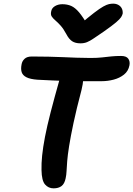

<svg xmlns="http://www.w3.org/2000/svg" viewBox="-20 -1017 729 1050"><path d="M273 13Q245 13 226.5 -8Q208 -29 207 -87Q206 -123 210.5 -167Q215 -211 226 -268.5Q237 -326 257 -403.5Q277 -481 307 -587Q314 -614 332 -631Q350 -648 374 -648Q420 -648 431 -620Q442 -592 426 -526Q398 -420 382 -344.5Q366 -269 358 -218.5Q350 -168 347.5 -135.5Q345 -103 344 -81.5Q343 -60 339 -42Q333 -12 316.5 0.5Q300 13 273 13ZM536 -573Q482 -573 436.5 -573Q391 -573 350 -574Q309 -575 268.5 -577Q228 -579 185 -581Q145 -584 124.5 -594.5Q104 -605 98.5 -622.5Q93 -640 98 -665Q101 -683 114.5 -695.5Q128 -708 154 -708Q204 -708 245.5 -707Q287 -706 323.5 -704.5Q360 -703 397 -701.5Q434 -700 475 -700Q512 -700 538 -703Q564 -706 588.5 -708.5Q613 -711 642 -711Q671 -711 681.5 -696Q692 -681 688 -660Q682 -628 658 -609Q634 -590 601.5 -581.5Q569 -573 536 -573ZM599 -997Q615 -997 627.5 -990Q640 -983 646 -971Q652 -959 651 -943Q649 -934 642.5 -923.5Q636 -913 615 -895Q594 -877 547 -844Q513 -821 492.5 -807Q472 -793 456 -786.5Q440 -780 420 -780Q392 -780 374.5 -791.5Q357 -803 343 -830Q327 -860 311 -877.5Q295 -895 282 -906Q269 -917 262.5 -927.5Q256 -938 260 -955Q263 -973 280.5 -983.5Q298 -994 321 -994Q348 -994 369.5 -984.5Q391 -975 412.5 -949.5Q434 -924 461 -877L411 -878Q462 -922 494 -946.5Q526 -971 545 -981.5Q564 -992 576 -994.5Q588 -997 599 -997Z"/></svg>

Font: Shantell Sans SemiBold
Style: Italic
Weight: 600
Italic angle: -11°
Designer: Stephen Nixon, Anya Danilova, Shantell Martin
Foundry: Arrow Type
Version: Version 1.011;[c5ecc13dd]